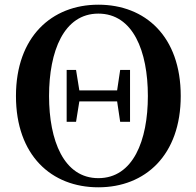

<svg xmlns="http://www.w3.org/2000/svg" viewBox="-20 -779 837 818"><path d="M399 19C599 19 750 -118 750 -370C750 -624 599 -759 399 -759C200 -759 48 -622 48 -370C48 -117 199 19 399 19ZM399 -20C252 -20 189 -180 189 -370C189 -561 252 -721 399 -721C547 -721 610 -561 610 -370C610 -180 547 -20 399 -20ZM492 -260H534V-481H492L479 -394H318L304 -481H264V-260H304L318 -347H479Z"/></svg>

Font: Noto Serif CJK TC
Style: Bold
Weight: 700
Designer: Ryoko NISHIZUKA 西塚涼子 (kana & ideographs); Frank Grießhammer (Latin, Greek & Cyrillic); Wenlong ZHANG 张文龙 (bopomofo); San
Foundry: Adobe
Version: Version 2.001;hotconv 1.1.0;makeotfexe 2.6.0